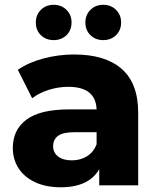

<svg xmlns="http://www.w3.org/2000/svg" viewBox="-20 -777 663 805"><path d="M396.1 -102.8 385 -127V-313.7Q385 -362.2 355.6 -387.6Q326.1 -413 265.9 -413Q224.9 -413 184.2 -400.2Q143.6 -387.3 114.8 -365.1L54.8 -484.3Q99.1 -515.1 162.1 -531.8Q225 -548.6 290.6 -548.6Q421.2 -548.6 490.3 -488.1Q559.4 -427.6 559.4 -303.8V0H396.1ZM33.7 -156.4Q33.7 -233 91.2 -275.7Q148.8 -318.3 269.4 -318.3H404.3V-222.7H291.7Q244.2 -222.7 223.4 -207.4Q202.7 -192.1 202.7 -163.8Q202.7 -137.2 223.6 -120.9Q244.6 -104.7 281.1 -104.7Q317.1 -104.7 344.8 -121.9Q372.4 -139.1 385 -172.2L410 -101.2Q394.3 -47.3 350.1 -19.6Q305.9 8.2 234.9 8.2Q172.1 8.2 126.8 -13.2Q81.6 -34.6 57.6 -71.9Q33.7 -109.3 33.7 -156.4ZM338 -682.6Q338 -714.8 359.3 -735.8Q380.6 -756.9 412.9 -756.9Q445.1 -756.9 466.4 -735.8Q487.8 -714.8 487.8 -682.6Q487.8 -650.2 466.4 -629.5Q445.1 -608.8 412.9 -608.8Q380.6 -608.8 359.3 -629.5Q338 -650.2 338 -682.6ZM130.2 -682.6Q130.2 -714.8 151.5 -735.8Q172.8 -756.9 205.1 -756.9Q237.3 -756.9 258.7 -735.8Q280 -714.8 280 -682.6Q280 -650.2 258.7 -629.5Q237.3 -608.8 205.1 -608.8Q172.8 -608.8 151.5 -629.5Q130.2 -650.2 130.2 -682.6Z"/></svg>

Font: iiserrat Thin
Style: Regular
Weight: 100
Designer: Akira Ohta
Foundry: Akira Ohta
Version: Version 1.200;Glyphs 3.3.1 (3343)